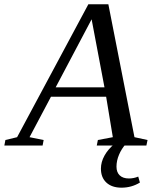

<svg xmlns="http://www.w3.org/2000/svg" viewBox="-75 -680 709 897"><path d="M128.9 -25.9 124 0H-54.7L-49.8 -25.9L4.9 -39.1L337.9 -660.2H431.2L553.2 -39.1L614.3 -25.9L608.9 0H377L382.3 -25.9L452.1 -39.1L420.9 -228H163.1L63 -39.1ZM353 -589.8 185.1 -272H413.1ZM578.6 172.9Q539.6 196.8 492.7 196.8Q447.8 196.8 422.1 173.1Q396.5 149.4 396.5 107.9Q396.5 77.1 413.1 47.1Q429.7 17.1 460 -7.8H513.2Q492.7 15.1 481 43Q469.2 70.8 469.2 98.6Q469.2 125 484.4 139.4Q499.5 153.8 527.3 153.8Q549.8 153.8 570.8 145Z"/></svg>

Font: Liberation Serif
Style: Italic
Weight: 400
Italic angle: -16.333°
Designer: Steve Matteson
Foundry: Ascender Corporation
Version: Version 2.1.5